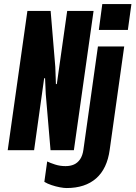

<svg xmlns="http://www.w3.org/2000/svg" viewBox="-20 -740 668 946"><path d="M18 0 115 -686H229.5L252.5 -410L255.5 -325.5L260 -326L311 -686H441L344 0H229L205.5 -276L202 -355L197.5 -354L148 0ZM308 186.5Q295 186.5 275 182.8Q255 179 234.5 172.2Q214 165.5 198.5 156L212.5 55.5Q226.5 62.5 251 70.5Q275.5 78.5 303 78.5Q326.5 78.5 344.5 70.5Q362.5 62.5 374.8 44.5Q387 26.5 391 -2.5L462.5 -511H592L520.5 -2Q508 91 453.8 138.8Q399.5 186.5 308 186.5ZM467 -592.5 484 -720H627.5L610 -592.5Z"/></svg>

Font: Chivo Mono Medium
Style: Italic
Weight: 500
Italic angle: -8.05°
Monospace: yes
Designer: Hector Gatti
Foundry: Omnibus-Type
Version: Version 1.008